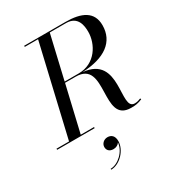

<svg xmlns="http://www.w3.org/2000/svg" viewBox="-282 -895 1239 1351"><g transform="rotate(-30 337.0 -219.0)"><path d="M-40 -9V0H265V-9H157L244 -380.5H330C576 -380.5 327 5 560 5C596 5 614 2 650 -12L647 -21C632.5 -15 618 -9.5 597 -9.5C479 -9.5 676.5 -357 388 -384C571.5 -391 675 -466.5 675 -600C675 -710 591 -750 460 -750H125V-741H233L62 -9ZM460 -741C556 -741 565 -659 565 -610C565 -511 496 -389.5 360 -389.5H246L328 -741ZM257 149.5C257 174 272.5 194.5 307 194.5C328 194.5 347 184.5 356.5 169C351.5 237.5 281.5 304 219.5 304V311.5C291.5 311.5 364 233.5 364 161.5C364 119.5 342 100 310.5 100C280 100 257 123.5 257 149.5Z"/></g></svg>

Font: Bodoni* 24pt
Style: Italic
Weight: 400
Italic angle: -13°
Version: Version 2.3